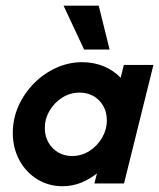

<svg xmlns="http://www.w3.org/2000/svg" viewBox="-20 -645 559 675"><path d="M200 9.7Q150.7 9.7 110.8 -14.9Q70.8 -39.6 47.9 -82.3Q25 -125 25 -177.8Q25 -227.8 45.1 -272.6Q65.3 -317.4 99.7 -352.1Q134 -386.8 177.8 -406.6Q221.5 -426.4 268.8 -426.4Q309 -426.4 344.1 -412.2Q379.2 -397.9 404.2 -371.5L415.3 -416.7H519.4L416 0H311.8L320.8 -35.4Q295.8 -15.3 265.3 -2.8Q234.7 9.7 200 9.7ZM233.3 -96.5Q266.7 -96.5 294.4 -114.2Q322.2 -131.9 338.9 -160.8Q355.6 -189.6 355.6 -222.2Q355.6 -250 343.4 -271.9Q331.2 -293.8 309.7 -306.6Q288.2 -319.4 259.7 -319.4Q226.4 -319.4 198.6 -301.7Q170.8 -284 154.2 -255.6Q137.5 -227.1 137.5 -194.4Q137.5 -167.4 149.7 -145.1Q161.8 -122.9 183.7 -109.7Q205.6 -96.5 233.3 -96.5ZM275.7 -470.8 203.5 -625H327.1L365.3 -470.8Z"/></svg>

Font: Afacad
Style: Italic
Weight: 400
Italic angle: -14°
Designer: Kristian Moeller
Foundry: Dicotype
Version: Version 1.000